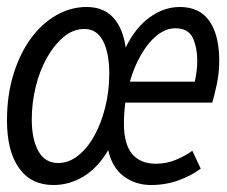

<svg xmlns="http://www.w3.org/2000/svg" viewBox="-29 -518 649 550"><path d="M124 12Q60 12 25.5 -36.5Q-9 -85 -9 -173Q-9 -245 9.5 -305Q28 -365 59.5 -408Q91 -451 132.5 -474.5Q174 -498 219 -498Q267 -498 295 -468Q323 -438 331 -382Q359 -439 400 -468.5Q441 -498 486 -498Q543 -498 571 -457.5Q599 -417 599 -344Q599 -308 591.5 -274Q584 -240 579 -224H330Q328 -209 327 -194Q326 -179 326 -164Q326 -105 349.5 -77Q373 -49 417 -49Q448 -49 474.5 -60Q501 -71 522 -86L546 -35Q520 -15 482.5 -1.5Q445 12 404 12Q359 12 325.5 -13Q292 -38 281 -88Q251 -37 210.5 -12.5Q170 12 124 12ZM473 -437Q452 -437 432.5 -425Q413 -413 396.5 -392.5Q380 -372 366 -344Q352 -316 343 -284H529Q532 -298 534 -313Q536 -328 536 -342Q536 -383 523 -410Q510 -437 473 -437ZM62 -176Q62 -119 81 -85Q100 -51 138 -51Q168 -51 195 -72.5Q222 -94 241.5 -129.5Q261 -165 272.5 -211Q284 -257 284 -307Q284 -367 266 -401Q248 -435 213 -435Q180 -435 152.5 -411.5Q125 -388 104.5 -351Q84 -314 73 -268Q62 -222 62 -176Z"/></svg>

Font: Source Code Pro
Style: Italic
Weight: 400
Italic angle: -11°
Monospace: yes
Designer: Paul D. Hunt, Teo Tuominen
Foundry: Adobe Systems Incorporated
Version: Version 1.050;PS 1.000;hotconv 16.6.51;makeotf.lib2.5.65220